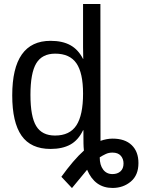

<svg xmlns="http://www.w3.org/2000/svg" viewBox="-20 -745 722 973"><path d="M489.3 -31.2Q521.5 -42.5 550.8 -42.5Q613.3 -42.5 647.5 -9.5Q681.6 23.4 681.6 81.5Q681.6 142.6 643.1 175Q604.5 207.5 550.3 207.5Q460.4 207.5 421.4 115.2L344.7 208L291 150.9Q320.8 109.4 349.9 75.4Q378.9 41.5 405.3 18.1Q403.3 -0.5 403.1 -17.8Q402.8 -35.2 402.8 -53.7V-85H400.9Q376.5 -34.2 336.2 -12.2Q295.9 9.8 236.3 9.8Q136.2 9.8 89.1 -57.6Q42 -125 42 -261.7Q42 -538.1 236.3 -538.1Q296.4 -538.1 336.4 -516.1Q376.5 -494.1 400.9 -446.3H401.9L400.9 -505.4V-724.6H488.8ZM134.3 -264.6Q134.3 -153.8 163.6 -106Q192.9 -58.1 258.8 -58.1Q333.5 -58.1 367.2 -109.9Q400.9 -161.6 400.9 -270.5Q400.9 -375.5 367.2 -424.3Q333.5 -473.1 259.8 -473.1Q193.4 -473.1 163.8 -424.1Q134.3 -375 134.3 -264.6ZM606 83.5Q606 60.1 592 44.2Q578.1 28.3 549.8 28.3Q531.2 28.3 516.1 35.4Q501 42.5 485.4 52.2Q485.4 91.3 502.7 114.3Q520 137.2 549.8 137.2Q575.2 137.2 590.6 123.3Q606 109.4 606 83.5Z"/></svg>

Font: Arimo
Style: Regular
Weight: 400
Designer: Steve Matteson
Foundry: Monotype Imaging Inc.
Version: Version 1.33